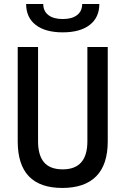

<svg xmlns="http://www.w3.org/2000/svg" viewBox="-20 -928 626 958"><path d="M291 9.8Q68.4 9.8 68.4 -222.7V-693.4H169.9V-222.7Q169.9 -153.3 199.7 -118.2Q229.5 -83 293 -83Q416 -83 416 -222.7V-693.4H517.6V-222.7Q517.6 -106.4 460 -48.3Q402.3 9.8 291 9.8ZM293 -766.6Q206.1 -766.6 158.2 -803.7Q110.4 -840.8 110.4 -908.2H195.8Q195.8 -872.6 221.4 -852.8Q247.1 -833 293 -833Q339.4 -833 364.7 -852.8Q390.1 -872.6 390.1 -908.2H475.6Q475.6 -840.8 427.7 -803.7Q379.9 -766.6 293 -766.6Z"/></svg>

Font: Cascadia Code
Style: Regular
Weight: 400
Designer: Aaron Bell
Foundry: Saja Typeworks
Version: Version 2404.023